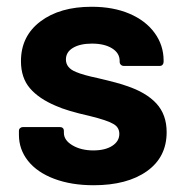

<svg xmlns="http://www.w3.org/2000/svg" viewBox="-20 -541 542 568"><path d="M36 -142V-154Q36 -159 39.5 -162Q43 -165 47 -165H158Q163 -165 166 -162Q169 -159 169 -154V-148Q169 -126 194.5 -111Q220 -96 256 -96Q291 -96 312 -109.5Q333 -123 333 -145Q333 -164 316 -174Q298 -185 245 -198Q178 -213 145 -228Q95 -249 68.5 -280Q42 -311 42 -360Q42 -434 99.5 -477.5Q157 -521 251 -521Q315 -521 363 -500.5Q411 -480 437.5 -443.5Q464 -407 464 -362V-358Q464 -353 461 -349.5Q458 -346 453 -346H346Q341 -346 337.5 -349.5Q334 -353 334 -358V-361Q334 -384 311.5 -398Q289 -412 252 -412Q217 -412 196 -399.5Q175 -387 175 -365Q175 -340 205 -328Q226 -319 269 -310Q333 -295 354 -287Q412 -268 442.5 -235Q473 -202 473 -150Q473 -76 414.5 -34.5Q356 7 257 7Q191 7 140.5 -12Q90 -31 63 -65Q36 -99 36 -142Z"/></svg>

Font: Barlow GEO Bold
Style: Regular
Weight: 700
Designer: Jeremy Tribby
Foundry: Tribby Type
Version: Version 1.408